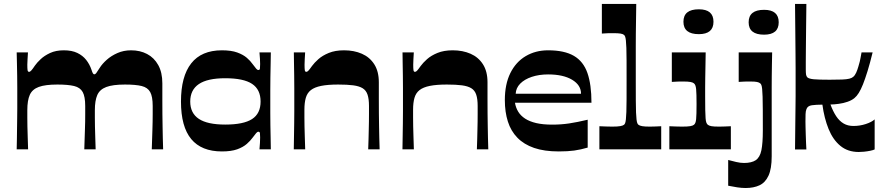

<svg xmlns="http://www.w3.org/2000/svg" viewBox="-20 -760 4499 977"><path d="M64.9 0Q65.5 -26.9 66 -53.6Q66.5 -80.4 66.7 -106.7Q66.9 -133.1 67.4 -158.5Q67.9 -183.8 67.9 -207.9Q67.9 -231.9 67.9 -254.3Q67.9 -281.3 67.9 -312Q67.9 -342.7 67.4 -375Q66.9 -407.2 66.2 -437.5Q65.5 -467.8 64.9 -493.4H122.3Q121.3 -476 120.2 -459.2Q119 -442.3 119 -430.7Q119 -411.4 120.3 -402.9Q121.7 -394.4 128 -394.4Q133 -394.4 139.5 -401.6Q146 -408.7 158 -426.7Q168 -441.1 186.9 -458.9Q205.7 -476.7 235 -490.4Q264.3 -504 304.7 -504Q345.7 -504 373.3 -490.7Q401 -477.4 418.5 -455.2Q436 -433 445.4 -405.3Q449.4 -392.7 452.5 -387.2Q455.7 -381.7 460 -381.7Q464.7 -381.7 469.7 -388Q474.7 -394.4 487.4 -414.7Q500 -435.1 522.9 -455.5Q545.7 -476 577.4 -490Q609 -504 647 -504Q692.7 -504 728.5 -485.2Q764.4 -466.4 785.2 -428.9Q806.1 -391.4 806.1 -336Q806.1 -289.3 806.1 -250.8Q806.1 -212.3 806.4 -179.6Q806.8 -146.9 807.3 -117.5Q807.8 -88.2 808.4 -59.5Q809.1 -30.9 810.1 0H752.3Q753.3 -27.6 754 -51.7Q754.6 -75.8 755.5 -97.8Q756.3 -119.8 756.6 -140.1Q757 -160.4 757 -180.4Q757 -200.4 757 -220.7Q757 -268.6 744.2 -291.7Q731.4 -314.8 700.9 -322.3Q670.4 -329.8 616 -329.8Q553.9 -329.8 520.6 -317.2Q487.3 -304.6 475 -276.2Q462.7 -247.8 462.7 -199.2Q462.7 -182.2 462.7 -161.8Q462.7 -141.5 463.2 -117Q463.7 -92.4 464.7 -63.3Q465.7 -34.2 466.7 0H408.9Q409.9 -27.6 410.6 -51.8Q411.3 -76.1 412.1 -97.9Q412.9 -119.8 413.3 -140.3Q413.6 -160.8 413.6 -180.6Q413.6 -200.4 413.6 -220.7Q413.6 -268.6 400.8 -291.7Q388 -314.8 357.2 -322.3Q326.3 -329.8 271.9 -329.8Q210.5 -329.8 177.4 -317.7Q144.3 -305.6 131.6 -277.3Q119 -249.1 119 -199.2Q119 -181.9 119 -161.5Q119 -141.1 119.5 -116.6Q120 -92.1 121 -63Q122 -33.9 123 0Z M1109.3 10.6Q1005.2 10.6 953.1 -52.3Q900.9 -115.3 900.9 -243.3Q900.9 -371.4 953.1 -437.7Q1005.2 -504 1109.3 -504Q1156.6 -504 1187 -493Q1217.3 -482 1236 -465.9Q1254.6 -449.7 1265.3 -434.1Q1277.6 -417.4 1283.6 -410.6Q1289.6 -403.7 1294.6 -403.7Q1301.7 -403.7 1302.7 -410.9Q1303.7 -418 1303.7 -434Q1303.7 -444.4 1302.8 -460.5Q1302 -476.7 1300.3 -493.4H1358.1Q1357.8 -464.2 1357.1 -431.7Q1356.4 -399.2 1355.9 -366Q1355.4 -332.8 1355.4 -301.8Q1355.4 -270.7 1355.4 -243.3Q1355.4 -216.7 1355.4 -186.3Q1355.4 -155.9 1355.9 -124Q1356.4 -92.1 1357.1 -60.7Q1357.8 -29.2 1358.1 0H1300.3Q1302 -16.7 1302.8 -33Q1303.7 -49.4 1303.7 -60.4Q1303.7 -75.7 1302.7 -82.7Q1301.7 -89.7 1294.6 -89.7Q1289.6 -89.7 1283.6 -82.8Q1277.6 -76 1265.3 -59.3Q1254.6 -44.3 1236 -27.8Q1217.3 -11.3 1187 -0.3Q1156.6 10.6 1109.3 10.6ZM1126 -126.1Q1219.4 -126.1 1262.7 -154.2Q1306 -182.2 1306 -243.3Q1306 -304.5 1262.7 -333.2Q1219.4 -361.9 1126 -361.9Q1035.7 -361.9 991.9 -332.2Q948 -302.5 948 -243.3Q948 -184.2 991.9 -155.1Q1035.7 -126.1 1126 -126.1Z M1474.9 0Q1475.5 -33.1 1476 -66.3Q1476.5 -99.4 1477 -132.1Q1477.5 -164.8 1477.5 -195.4Q1477.5 -225.9 1477.5 -253.3Q1477.5 -280.3 1477.5 -311.5Q1477.5 -342.7 1477 -375Q1476.5 -407.2 1476 -437.5Q1475.5 -467.8 1475.2 -493.4H1532.7Q1531.7 -475.4 1530.7 -458.9Q1529.7 -442.3 1529.7 -430.7Q1529.7 -411.4 1531 -402.9Q1532.3 -394.4 1538.7 -394.4Q1543.7 -394.4 1549.5 -400.6Q1555.3 -406.7 1568 -424.7Q1579.4 -440.4 1600 -458.9Q1620.7 -477.4 1653.2 -490.7Q1685.7 -504 1731 -504Q1781.6 -504 1821.5 -486.5Q1861.3 -469.1 1884.5 -432.9Q1907.7 -396.7 1907.7 -341.4Q1907.7 -294.7 1907.7 -255.3Q1907.7 -216 1908 -182.6Q1908.4 -149.2 1908.9 -118.9Q1909.4 -88.5 1910 -59.7Q1910.7 -30.9 1911.7 0H1853.6Q1854.6 -27.6 1855.3 -51.7Q1855.9 -75.8 1856.4 -97.8Q1856.9 -119.8 1857.3 -140.1Q1857.6 -160.4 1857.6 -180.4Q1857.6 -200.4 1857.6 -220.7Q1857.6 -256.3 1850.3 -278.2Q1843 -300.2 1825.3 -311Q1807.7 -321.8 1777.5 -325.8Q1747.3 -329.8 1700.6 -329.8Q1648.2 -329.8 1614.4 -323Q1580.6 -316.2 1561.9 -301.6Q1543.3 -287 1536.1 -262.2Q1529 -237.4 1529 -202.1Q1529 -183.8 1529 -162.8Q1529 -141.8 1529.5 -117.1Q1530 -92.4 1531 -63.3Q1532 -34.2 1533 0Z M2027.9 0Q2028.5 -33.1 2029 -66.3Q2029.5 -99.4 2030 -132.1Q2030.5 -164.8 2030.5 -195.4Q2030.5 -225.9 2030.5 -253.3Q2030.5 -280.3 2030.5 -311.5Q2030.5 -342.7 2030 -375Q2029.5 -407.2 2029 -437.5Q2028.5 -467.8 2028.2 -493.4H2085.7Q2084.7 -475.4 2083.7 -458.9Q2082.7 -442.3 2082.7 -430.7Q2082.7 -411.4 2084 -402.9Q2085.3 -394.4 2091.7 -394.4Q2096.7 -394.4 2102.5 -400.6Q2108.3 -406.7 2121 -424.7Q2132.4 -440.4 2153 -458.9Q2173.7 -477.4 2206.2 -490.7Q2238.7 -504 2284 -504Q2334.6 -504 2374.5 -486.5Q2414.3 -469.1 2437.5 -432.9Q2460.7 -396.7 2460.7 -341.4Q2460.7 -294.7 2460.7 -255.3Q2460.7 -216 2461 -182.6Q2461.4 -149.2 2461.9 -118.9Q2462.4 -88.5 2463 -59.7Q2463.7 -30.9 2464.7 0H2406.6Q2407.6 -27.6 2408.3 -51.7Q2408.9 -75.8 2409.4 -97.8Q2409.9 -119.8 2410.3 -140.1Q2410.6 -160.4 2410.6 -180.4Q2410.6 -200.4 2410.6 -220.7Q2410.6 -256.3 2403.3 -278.2Q2396 -300.2 2378.3 -311Q2360.7 -321.8 2330.5 -325.8Q2300.3 -329.8 2253.6 -329.8Q2201.2 -329.8 2167.4 -323Q2133.6 -316.2 2114.9 -301.6Q2096.3 -287 2089.1 -262.2Q2082 -237.4 2082 -202.1Q2082 -183.8 2082 -162.8Q2082 -141.8 2082.5 -117.1Q2083 -92.4 2084 -63.3Q2085 -34.2 2086 0Z M2823.4 10.6Q2749.8 10.6 2697.7 -7.3Q2645.7 -25.3 2612.7 -59.3Q2579.6 -93.3 2564.3 -141.6Q2548.9 -190 2548.9 -250.7Q2548.9 -331.6 2576.9 -388.1Q2604.9 -444.7 2654.9 -474.3Q2704.9 -504 2769 -504Q2852 -504 2900.4 -475.7Q2948.7 -447.4 2969.2 -388.4Q2989.7 -329.4 2989.7 -237.3H2600.4Q2604.4 -212.4 2616.9 -191.8Q2629.4 -171.2 2652.1 -156.4Q2674.8 -141.7 2708.7 -133.7Q2742.7 -125.8 2790 -125.8Q2834.7 -125.8 2875.9 -131.9Q2917.1 -138.1 2970.5 -150.8V-9Q2935.5 1.3 2902.5 6Q2869.5 10.6 2823.4 10.6ZM2936.6 -283Q2936.6 -326.9 2891.3 -354.1Q2846 -381.3 2769 -381.3Q2723 -381.3 2685.9 -368.9Q2648.7 -356.4 2627 -334.3Q2605.4 -312.2 2604.1 -283Z M3030 0V-117.7Q3046.3 -117 3062 -116.4Q3077.7 -115.7 3095.4 -115.7Q3122.7 -115.7 3136.2 -118.2Q3149.8 -120.7 3155.1 -125Q3158.8 -127.7 3161.1 -133.7Q3163.4 -139.7 3164.9 -152.9Q3166.4 -166 3167.3 -190.5Q3168.1 -214.9 3168.3 -254.7Q3168.4 -294.4 3168.4 -353.6Q3168.4 -412.1 3168.3 -451.7Q3168.1 -491.3 3167.3 -515.9Q3166.4 -540.5 3164.9 -553.9Q3163.4 -567.2 3161.1 -573.5Q3158.8 -579.8 3155.1 -582.5Q3149.8 -587.2 3137.3 -589.2Q3124.7 -591.2 3102.1 -591.2Q3086.4 -591.2 3072.7 -590.9Q3059 -590.5 3042.6 -589.2V-740H3217.6Q3216.9 -690.2 3216.4 -654.2Q3215.9 -618.3 3215.5 -588Q3215.2 -557.6 3215.2 -524.2Q3215.2 -490.7 3215.2 -446.7Q3215.2 -402.8 3215.2 -339.5Q3215.2 -284.4 3215.4 -247.3Q3215.5 -210.2 3216.5 -187.4Q3217.5 -164.7 3219 -152.2Q3220.5 -139.7 3222.9 -133.7Q3225.2 -127.7 3228.9 -125Q3234.6 -120.4 3247.9 -118Q3261.3 -115.7 3286.6 -115.7Q3302.6 -115.7 3316.1 -116.4Q3329.6 -117 3344.6 -117.7V0Z M3386 0V-117.7Q3402 -117 3417.5 -116.4Q3433 -115.7 3450.4 -115.7Q3478.4 -115.7 3492.1 -118Q3505.8 -120.4 3511.1 -125Q3515.8 -128.7 3518.4 -135.4Q3521.1 -142 3522.3 -153.7Q3523.4 -165.3 3523.9 -183.7Q3524.4 -202.1 3524.4 -230Q3524.4 -257.5 3523.9 -276Q3523.4 -294.6 3522.3 -306.4Q3521.1 -318.2 3518.4 -325.2Q3515.8 -332.2 3511.1 -335.9Q3505.8 -340.6 3493.3 -342.9Q3480.7 -345.2 3457.7 -345.2Q3442 -345.2 3428.5 -344.9Q3415 -344.6 3398.6 -343.2V-493.4H3570.9Q3570.2 -453.6 3569.7 -422.3Q3569.2 -390.9 3568.7 -365.2Q3568.2 -339.4 3568.2 -315.9Q3568.2 -292.5 3568.2 -268.8Q3568.2 -226.2 3568.7 -199.8Q3569.2 -173.3 3570.4 -158.4Q3571.5 -143.4 3574.4 -136Q3577.2 -128.7 3581.9 -125Q3587.5 -120.4 3599.6 -118Q3611.6 -115.7 3639.9 -115.7Q3654.6 -115.7 3669.4 -116.4Q3684.3 -117 3699 -117.7V0ZM3536.1 -586.2Q3457.7 -586.2 3457.7 -649.3Q3457.7 -712.7 3536.1 -712.7Q3610.6 -712.7 3610.6 -649.3Q3610.6 -586.2 3536.1 -586.2Z M3868 -583.6Q3789.5 -583.6 3789.5 -646.6Q3789.5 -710 3868 -710Q3942.5 -710 3942.5 -646.6Q3942.5 -583.6 3868 -583.6ZM3685.4 54Q3705.4 59.3 3726.4 64.3Q3747.3 69.3 3766.3 69.3Q3785.4 69.3 3800.4 65.6Q3815.4 62 3825.4 55.3Q3847.1 40.6 3854.4 4.4Q3861.7 -31.8 3861.7 -95.9Q3861.7 -158.9 3861.5 -200.9Q3861.3 -242.9 3860.5 -268.4Q3859.7 -294 3858.2 -307.6Q3856.7 -321.2 3854.3 -327.2Q3852 -333.2 3848.3 -335.9Q3843 -340.6 3832.1 -342.9Q3821.3 -345.2 3798.3 -345.2Q3782.6 -345.2 3768.9 -344.9Q3755.2 -344.6 3738.9 -343.2V-493.4H3909.1Q3908.4 -459 3907.9 -428.3Q3907.4 -397.6 3907.1 -370Q3906.8 -342.4 3906.8 -316Q3906.8 -289.5 3906.8 -263.7Q3906.8 -237.9 3906.8 -211.9Q3906.8 -181.9 3906.8 -154.9Q3906.8 -127.9 3906.8 -99.8Q3906.8 -71.8 3906.8 -38.9Q3906.8 -6.1 3906.8 35.2Q3906.8 98.6 3890.6 133.8Q3874.4 169 3844.9 182.8Q3815.4 196.7 3774 196.7Q3753.7 196.7 3730.9 193.2Q3708 189.7 3685.4 185Z M4025.5 0.7Q4026.5 -83.8 4027 -137.6Q4027.5 -191.3 4028 -222.9Q4028.5 -254.4 4028.5 -272.4Q4028.5 -290.4 4028.5 -301.8Q4028.5 -313.1 4028.5 -326.7Q4028.5 -340.3 4028.5 -360.2Q4028.5 -380.1 4028.5 -410.9Q4028.5 -441.6 4028 -486Q4027.5 -530.5 4027 -593Q4026.5 -655.5 4025.5 -740H4083.3Q4082.3 -667.9 4081.8 -612Q4081.3 -556 4080.8 -514.4Q4080.3 -472.8 4080.3 -445.7Q4080.3 -418.6 4080.3 -406Q4080.3 -389.6 4081.6 -380.8Q4083 -372 4088.3 -366.3Q4096.7 -358.9 4121.7 -356.6Q4146.7 -354.3 4201.8 -354.3Q4241.8 -354.3 4265.3 -355.3Q4288.8 -356.3 4301.8 -359.6Q4314.9 -362.9 4321.5 -368.9Q4330.5 -376.3 4336.8 -390.4Q4343.1 -404.5 4348.1 -422.2Q4353.1 -438.5 4355.1 -447.3Q4357 -456.1 4358.9 -465.8Q4360.7 -475.4 4364 -493.4H4420.4Q4406.8 -437.7 4394.5 -398Q4382.2 -358.3 4371.4 -331.1Q4360.5 -303.9 4349.8 -286.9Q4339.1 -269.9 4327.4 -260.5Q4313.4 -249.2 4292.5 -242Q4271.7 -234.8 4248.6 -231.7Q4225.6 -228.5 4205.9 -228.2Q4218.8 -193.1 4235.1 -168.5Q4251.4 -144 4272.8 -131.5Q4294.1 -119 4322.7 -119Q4355.5 -119 4385.6 -128.9Q4415.7 -138.8 4430.7 -152.5V0.3Q4423.7 4 4408.3 7.2Q4393 10.3 4376.9 11.9Q4360.9 13.4 4349.9 13.4Q4294.1 13.4 4256.3 -17.8Q4218.4 -49 4196.2 -103.8Q4174.1 -158.6 4164.8 -227.5Q4132.3 -227.5 4110.8 -224.4Q4089.3 -221.2 4083.6 -204.5Q4079.6 -194.8 4079.1 -178.9Q4078.6 -163.1 4078.6 -141.1Q4078.6 -133.1 4079 -115.3Q4079.3 -97.5 4080.1 -75.9Q4081 -54.2 4081.6 -33.6Q4082.3 -13 4083.3 0.7Z"/></svg>

Font: Ojuju ExtraLight
Style: Regular
Weight: 200
Designer: Chisaokwu Joboson, Mirko Velimirovic
Foundry: Udi Foundry
Version: Version 1.000